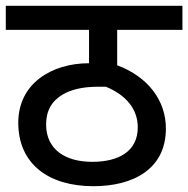

<svg xmlns="http://www.w3.org/2000/svg" viewBox="-20 -642 649 662"><path d="M609 -539V-622H0V-539H287V-424C158 -424 43 -354 43 -219C43 -77 147 0 302 0C438 0 552 -58 552 -199C552 -295 491 -377 384 -417V-539ZM298 -84C206 -84 139 -126 139 -213C139 -261 159 -294 196 -316C225 -333 264 -343 319 -343H345C418 -313 455 -263 455 -203C455 -120 389 -84 298 -84Z"/></svg>

Font: Noto Sans Medium
Style: Italic
Weight: 500
Italic angle: -12°
Designer: Monotype Design Team
Foundry: Monotype Imaging Inc.
Version: Version 2.013